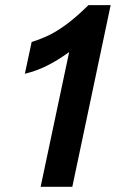

<svg xmlns="http://www.w3.org/2000/svg" viewBox="-20 -723 448 743"><path d="M137.2 0 247.6 -521.5Q200.7 -487.8 161.1 -468.3Q121.6 -448.7 76.2 -437.5L102.5 -560.5Q129.9 -568.8 161.1 -582.8Q192.4 -596.7 231.7 -624.8Q271 -652.8 322.3 -703.1H408.2L259.8 0Z"/></svg>

Font: Schibsted Grotesk SemiBold
Style: Italic
Weight: 600
Italic angle: -12°
Designer: Bakken & Baeck AS, Henrik Kongsvoll
Foundry: Schibsted ASA
Version: Version 1.100;gftools[0.9.25]